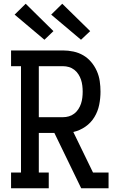

<svg xmlns="http://www.w3.org/2000/svg" viewBox="-20 -1004 640 1024"><path d="M39 0V-84H92V-651H39V-735H316Q344 -735 372 -729Q400 -723 424 -709Q448 -695 466.5 -673Q485 -651 496.5 -625Q508 -599 512 -571Q516 -543 516 -515Q516 -480 509 -445Q502 -410 483.5 -379.5Q465 -349 435.5 -328.5Q406 -308 371 -300L476 -84H559V0H413L270 -295H187V-84H240V0ZM187 -379H316Q332 -379 347.5 -383.5Q363 -388 376 -398Q389 -408 398 -422Q407 -436 412 -451Q417 -466 419 -482.5Q421 -499 421 -515Q421 -531 419 -547.5Q417 -564 412 -579Q407 -594 398 -608Q389 -622 376 -632Q363 -642 347.5 -646.5Q332 -651 316 -651H187ZM412 -792 253 -926 312 -984 461 -838ZM217 -792 58 -926 117 -984 265 -838Z"/></svg>

Font: Iosevka Etoile Medium
Style: Regular
Weight: 500
Designer: Belleve Invis
Foundry: Belleve Invis
Version: Version 22.1.2; ttfautohint (v1.8.4)